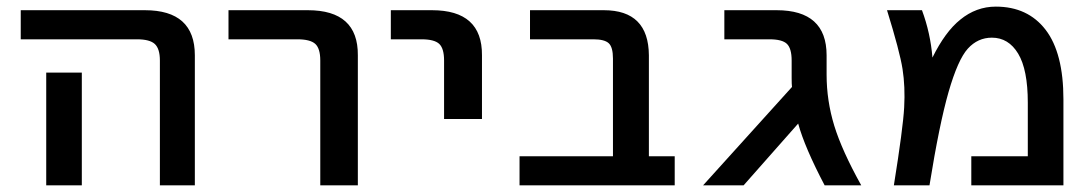

<svg xmlns="http://www.w3.org/2000/svg" viewBox="-20 -553 3263 574"><path d="M42 -435.5V-522.5H413.1Q562.5 -522.5 562.5 -387.7V1H458V-372.1Q458 -407.2 442.9 -421.4Q427.7 -435.5 389.6 -435.5ZM224.6 -335.9V-101.6V1H118.2V-101.6V-335.9Z M663.1 -435.5V-522.5H900.4Q1050.8 -522.5 1049.8 -387.7V1H937.5V-372.1Q937.5 -408.2 922.4 -421.9Q907.2 -435.5 869.1 -435.5Z M1148.4 -435.5V-522.5H1271.5Q1421.9 -522.5 1420.9 -387.7V-197.3H1307.6V-372.1Q1307.6 -408.2 1293 -421.9Q1278.3 -435.5 1240.2 -435.5Z M1812.5 -377.9Q1812.5 -412.1 1799.8 -423.8Q1787.1 -435.5 1753.9 -435.5H1564.5V-522.5H1785.2Q1918.9 -522.5 1919.9 -387.7V-85.9H1997.1V1H1533.2V-85.9H1812.5Z M2451.2 -330.1Q2451.2 -252 2474.1 -177.2Q2497.1 -102.5 2554.7 1H2445.3Q2385.7 -112.3 2366.2 -183.6L2203.1 1H2082L2347.7 -293Q2346.7 -300.8 2346.7 -320.3V-372.1Q2346.7 -408.2 2332.5 -421.9Q2318.4 -435.5 2280.3 -435.5H2145.5V-522.5H2301.8Q2451.2 -522.5 2451.2 -387.7Z M2767.6 -380.9Q2805.7 -458 2850.6 -494.1Q2898.4 -533.2 2957 -533.2Q3052.7 -533.2 3106 -463.9Q3159.2 -394.5 3159.2 -255.9V1H2883.8V-85.9H3052.7V-246.1Q3052.7 -344.7 3023.9 -392.6Q2995.1 -440.4 2945.3 -440.4Q2903.3 -440.4 2873.5 -407.7Q2843.8 -375 2815.9 -278.3Q2788.1 -181.6 2758.8 1H2652.3Q2679.7 -169.9 2683.1 -231.9Q2686.5 -293.9 2678.2 -346.7Q2669.9 -399.4 2631.8 -522.5H2736.3Q2761.7 -454.1 2767.6 -380.9Z"/></svg>

Font: Gen Shin Gothic Medium
Style: Regular
Weight: 500
Designer: [Source Han Sans]
Ryoko NISHIZUKA  (kana & ideographs); Paul D. Hunt (Latin, Greek & Cyrillic); Wenlong ZHANG  (bopomofo
Version: Version 1.002.20150607